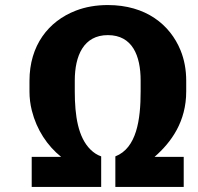

<svg xmlns="http://www.w3.org/2000/svg" viewBox="-20 -740 784 760"><path d="M717.1 -378V-420C717.1 -464 709.6 -504.3 694.6 -541C653 -642.4 557.4 -720 406.9 -720C360.7 -720 318.5 -712.7 280.4 -698C171.2 -656 96.7 -559.7 96.7 -420V-378C96.7 -352 99.8 -326.7 106.1 -302C125.2 -226.1 167.2 -163 222.1 -119H105.5V0H380.5V-121C365.1 -126.3 351 -135.3 338.2 -148C289.1 -196.4 276 -281.6 276 -378V-421C276 -519 310.7 -601 406.9 -601C504.1 -601 536.7 -519.6 536.7 -421V-378C536.7 -265.7 520.7 -153.7 436.6 -121V0H707.2V-119H591.7C659.2 -177.8 717.1 -259.6 717.1 -378Z"/></svg>

Font: Asimov
Style: Wid
Weight: 500
Designer: Google
Version: Version 2.000980; 2014